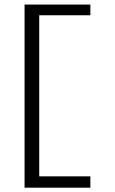

<svg xmlns="http://www.w3.org/2000/svg" viewBox="-20 -661 514 858"><path d="M89.8 -640.6H383.8V-592.8H155.3V127H383.8V177.7H89.8Z"/></svg>

Font: Lohit Tamil
Style: Regular
Weight: 400
Version: 2.91.1